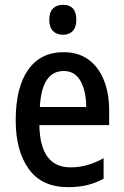

<svg xmlns="http://www.w3.org/2000/svg" viewBox="-20 -765 513 795"><path d="M243 -549Q304 -549 346 -518.5Q388 -488 410 -433.5Q432 -379 432 -308V-247H143Q146 -72 272 -72Q342 -72 409 -110V-25Q376 -7 340.5 1.5Q305 10 262 10Q153 10 99 -65.5Q45 -141 45 -266Q45 -403 96.5 -476Q148 -549 243 -549ZM244 -471Q153 -471 145 -322H337Q337 -386 314 -428.5Q291 -471 244 -471ZM241 -745Q296 -745 296 -683Q296 -652 281 -636.5Q266 -621 241 -621Q215 -621 199.5 -636.5Q184 -652 184 -683Q184 -714 199 -729.5Q214 -745 241 -745Z"/></svg>

Font: Noto Sans Georgian Condensed Medium
Style: Regular
Weight: 500
Width: 3
Designer: Monotype Design Team, Akaki Razmadze
Foundry: Google LLC
Version: Version 2.005; ttfautohint (v1.8.4.7-5d5b)